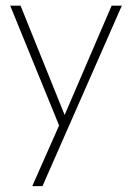

<svg xmlns="http://www.w3.org/2000/svg" viewBox="-20 -430 458 658"><path d="M201.5 -36 362.5 -410.5H397.5L125.5 208H90.5L182.5 0L15 -410.5H50.5Z"/></svg>

Font: League Spartan Extralight
Style: Regular
Weight: 200
Foundry: The League of Moveable Type
Version: Version 2.300; ttfautohint (v1.8.3)